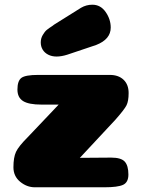

<svg xmlns="http://www.w3.org/2000/svg" viewBox="-20 -795 597 815"><path d="M452 -126Q494 -126 509.5 -109Q525 -92 525 -54Q525 -21 502.5 -10.5Q480 0 423 0H128Q94 0 65.5 -23.5Q37 -47 37 -85Q37 -127 48 -150.5Q59 -174 98 -213L229 -351H156Q102 -351 78 -366Q54 -381 54 -415Q54 -452 71 -464.5Q88 -477 142 -477H446Q483 -477 504.5 -456.5Q526 -436 526 -400Q526 -366 517 -348Q508 -330 470 -287L319 -125ZM324 -762Q346 -775 372 -775Q407 -775 428.5 -744Q450 -713 450 -678Q450 -628 388 -604L266 -563Q241 -555 220 -555Q200 -555 184.5 -563Q169 -571 161 -584.5Q153 -598 153 -615Q153 -632 161.5 -646.5Q170 -661 178.5 -668Q187 -675 204 -686Q207 -688 209 -690Z"/></svg>

Font: Coiny 2.0
Style: Regular
Weight: 400
Version: Version 1.001 July 11, 2018